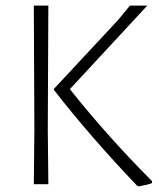

<svg xmlns="http://www.w3.org/2000/svg" viewBox="-20 -659 568 687"><path d="M507 -639 230 -340Q367 -168 524 -11V-4Q509 2 477 8L470 5Q304 -169 173 -337V-341L403 -588L445 -639ZM153 -639 151 -197 153 0H101L103 -194L101 -639Z"/></svg>

Font: Alegreya Sans Light
Style: Regular
Weight: 300
Designer: Juan Pablo del Peral
Foundry: Huerta Tipografica
Version: Version 2.007